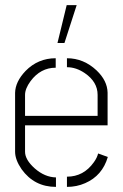

<svg xmlns="http://www.w3.org/2000/svg" viewBox="-20 -732 481 752"><path d="M205.1 -563.5 241.2 -711.9H280.3L232.4 -563.5ZM39.1 -137.7V-368.2Q40 -412.1 80.1 -454.1Q128.9 -503.9 198.2 -503.9V-466.8Q138.7 -466.8 99.6 -414.1Q78.1 -384.8 78.1 -360.4V-278.3H362.3V-360.4Q362.3 -411.1 312.5 -445.3Q278.3 -468.8 242.2 -468.8V-503.9Q307.6 -503.9 358.4 -456.1Q400.4 -416 401.4 -369.1V-241.2H78.1V-137.7Q78.1 -106.4 116.2 -72.3Q155.3 -38.1 199.2 -37.1V0Q114.3 0 64.5 -69.3Q39.1 -106.4 39.1 -137.7ZM242.2 0V-40Q307.6 -40 347.7 -96.7Q360.4 -114.3 364.3 -130.9L402.3 -117.2Q380.9 -43.9 313.5 -14.6Q280.3 0 242.2 0Z"/></svg>

Font: Post No Bills Colombo Light
Style: Regular
Weight: 300
Designer: Kosala Senevirathne, Siva Puranthara, Lasantha Premarathna, Tharique Azeez
Foundry: Mooniak
Version: Version 1.220 ; ttfautohint (v1.6)